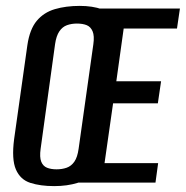

<svg xmlns="http://www.w3.org/2000/svg" viewBox="-20 -620 631 652"><path d="M164 12Q117 12 83 1Q49 -10 34 -44.5Q19 -79 28 -148L73 -467Q81 -521 105 -549.5Q129 -578 166.5 -589Q204 -600 251 -600Q294 -600 326.5 -588.5Q359 -577 374 -548.5Q389 -520 381 -467L336 -149Q327 -78 303 -44Q279 -10 243.5 1Q208 12 164 12ZM172 -45Q191 -45 206.5 -50.5Q222 -56 232.5 -71Q243 -86 247 -115L297 -470Q301 -498 294.5 -513.5Q288 -529 274.5 -534.5Q261 -540 241 -540Q223 -540 207.5 -534.5Q192 -529 181.5 -513.5Q171 -498 167 -470L118 -115Q114 -86 120 -71Q126 -56 139.5 -50.5Q153 -45 172 -45ZM232 0 315 -591H591L581 -523H400L375 -344H527L516 -269H364L335 -66H517L508 0Z"/></svg>

Font: Alumni Sans Thin SemiBold
Style: Italic
Weight: 600
Italic angle: -8°
Version: Version 1.016